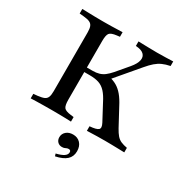

<svg xmlns="http://www.w3.org/2000/svg" viewBox="-178 -712 1018 1062"><g transform="rotate(30 331.0 -180.5)"><path d="M171 -2.4Q147.6 -2.4 123.8 -2Q100 -1.6 79 -1.2Q58.1 -0.8 43.5 0V-29L70.2 -31.5Q96.8 -34.7 110.1 -40.7Q123.4 -46.8 128.6 -60.1Q133.9 -73.4 133.9 -98.4V-472.6Q133.9 -497.6 128.6 -510.9Q123.4 -524.2 110.1 -530.6Q96.8 -537.1 70.2 -539.5L43.5 -541.9V-571Q58.1 -571 79 -570.2Q100 -569.4 123.8 -569Q147.6 -568.5 171 -568.5H179.8H187.1Q208.9 -568.5 229.8 -569Q250.8 -569.4 269.4 -570.2Q287.9 -571 300.8 -571V-541.9L281.5 -539.5Q247.6 -535.5 237.5 -523Q227.4 -510.5 227.4 -472.6V-98.4Q227.4 -60.5 237.5 -48Q247.6 -35.5 281.5 -31.5L300.8 -29V0Q287.9 -0.8 269.4 -1.2Q250.8 -1.6 229.8 -2Q208.9 -2.4 187.1 -2.4H179.8ZM402.4 0V-29Q445.2 -32.3 456.9 -43.1Q468.5 -54 454 -81.5L401.6 -179.8Q383.1 -216.9 364.1 -237.5Q345.2 -258.1 321.4 -266.1Q297.6 -274.2 262.1 -274.2H210.5V-303.2H262.1Q287.1 -303.2 304.8 -308.5Q322.6 -313.7 337.9 -325.4Q353.2 -337.1 370.2 -356.5L433.9 -431.5Q459.7 -462.1 464.5 -486.3Q469.4 -510.5 453.6 -525.4Q437.9 -540.3 402.4 -541.9V-571Q433.9 -570.2 462.1 -569.4Q490.3 -568.5 521.8 -568.5Q550.8 -568.5 575.8 -569.4Q600.8 -570.2 624.2 -571V-541.9Q596 -536.3 575.4 -527Q554.8 -517.7 536.7 -502Q518.5 -486.3 496.8 -460.5L361.3 -300.8L357.3 -321.8Q387.9 -315.3 410.1 -302.4Q432.3 -289.5 451.6 -266.5Q471 -243.5 490.3 -205.6L547.6 -99.2Q560.5 -75.8 572.6 -61.7Q584.7 -47.6 601.2 -40.3Q617.7 -33.1 641.1 -29V0Q615.3 -0.8 594.8 -1.2Q574.2 -1.6 556.9 -2Q539.5 -2.4 521.8 -2.4Q494.4 -2.4 467.3 -2Q440.3 -1.6 402.4 0ZM320.2 210.5 315.3 195.2Q346.8 187.9 363.3 177Q379.8 166.1 379.8 150.8Q379.8 137.1 366.1 137.1Q356.5 137.1 348.4 141.9Q340.3 146.8 327.4 146.8Q309.7 146.8 298.8 135.5Q287.9 124.2 287.9 106.5Q287.9 84.7 304.4 70.2Q321 55.6 347.6 55.6Q376.6 55.6 394.4 74.6Q412.1 93.5 412.1 125.8Q412.1 159.7 389.5 180.2Q366.9 200.8 320.2 210.5Z"/></g></svg>

Font: Playfair 5pt SemiExpanded Light Medium
Style: Regular
Weight: 500
Version: Version 2.203